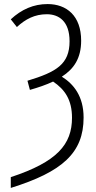

<svg xmlns="http://www.w3.org/2000/svg" viewBox="-20 -744 473 944"><path d="M33 180C286 101 391 8 391 -166C391 -271 342 -331 284 -367C343 -405 379 -457 379 -544C379 -667 307 -724 214 -724C145 -724 86 -698 33 -649L63 -611C105 -650 151 -674 210 -674C269 -674 322 -640 322 -541C322 -428 257 -390 115 -347L127 -302C169 -314 207 -327 241 -343C299 -304 334 -253 334 -165C334 -34 261 52 33 127Z"/></svg>

Font: Noto Sans UI Condensed Light
Style: Regular
Weight: 300
Width: 3
Designer: Monotype Design Team
Foundry: Monotype Imaging Inc.
Version: Version 1.901